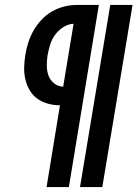

<svg xmlns="http://www.w3.org/2000/svg" viewBox="-20 -755 555 775"><path d="M303 0 425 -735H515L393 0ZM168 0 222 -330Q197 -330 173.5 -336.5Q150 -343 131 -356.5Q112 -370 100 -390.5Q88 -411 82.5 -434Q77 -457 77.5 -482Q78 -507 82 -532Q86 -558 94 -583Q102 -608 115 -631Q128 -654 147 -674.5Q166 -695 189.5 -708.5Q213 -722 238.5 -728.5Q264 -735 289 -735H379L258 0ZM235 -405 277 -659Q255 -658 235.5 -645.5Q216 -633 202.5 -614.5Q189 -596 182.5 -575Q176 -554 172 -532Q169 -512 169 -490.5Q169 -469 175.5 -450.5Q182 -432 198 -419Q214 -406 235 -405Z"/></svg>

Font: Iosevka Curly XBdObl
Style: Regular
Weight: 800
Italic angle: -9°
Monospace: yes
Designer: Belleve Invis
Foundry: Belleve Invis
Version: Version 11.1.0; ttfautohint (v1.8.3)